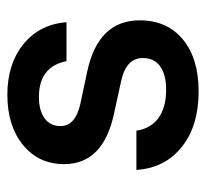

<svg xmlns="http://www.w3.org/2000/svg" viewBox="-39 -511 560 522"><g transform="rotate(-90 241.0 -250.0)"><path d="M253.3 10Q160 10 102.5 -35.8Q45 -81.7 40 -159.2H146.7Q152.5 -120 181.2 -99.2Q210 -78.3 257.5 -78.3Q299.2 -78.3 321.7 -94.6Q344.2 -110.8 344.2 -141.7Q344.2 -187.5 280.8 -200.8L193.3 -220Q55.8 -249.2 55.8 -355.8Q55.8 -425 107.9 -467.5Q160 -510 244.2 -510Q328.3 -510 382.1 -466.2Q435.8 -422.5 441.7 -349.2H335.8Q320.8 -424.2 238.3 -424.2Q201.7 -424.2 180.4 -408.8Q159.2 -393.3 159.2 -365.8Q159.2 -325 219.2 -311.7L309.2 -292.5Q446.7 -262.5 446.7 -150Q446.7 -75.8 395 -32.9Q343.3 10 253.3 10Z"/></g></svg>

Font: Funnel Sans Medium
Style: Regular
Weight: 500
Version: Version 1.000; Beta; Release 5; Build 24; ttfautohint (v1.8.